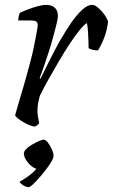

<svg xmlns="http://www.w3.org/2000/svg" viewBox="-20 -520 464 789"><path d="M124 0Q116 0 103 -5Q90 -10 77 -17.5Q64 -25 54 -33Q44 -41 42 -46Q46 -61 55.5 -93Q65 -125 78 -169.5Q91 -214 104 -264Q113 -296 119.5 -329Q126 -362 130.5 -386Q135 -410 135 -417Q135 -428 128 -432Q121 -436 108 -436H55Q55 -444 57 -452.5Q59 -461 61 -467Q78 -475 98 -482.5Q118 -490 137 -495Q156 -500 169 -500Q193 -500 205.5 -488Q218 -476 218 -454Q218 -445 212.5 -422Q207 -399 198.5 -368Q190 -337 179.5 -304Q169 -271 159 -243Q149 -215 143 -199L146 -196Q163 -230 183.5 -271.5Q204 -313 227 -353.5Q250 -394 273 -427Q296 -460 318 -480Q340 -500 358 -500Q368 -500 379 -491.5Q390 -483 400 -471.5Q410 -460 416.5 -448.5Q423 -437 424 -431Q420 -396 408.5 -366Q397 -336 383 -313Q371 -313 360.5 -315.5Q350 -318 344 -322Q344 -331 343.5 -350.5Q343 -370 341.5 -391.5Q340 -413 337 -425Q328 -421 309.5 -399Q291 -377 268.5 -343Q246 -309 223 -270Q200 -231 179 -193.5Q158 -156 144 -127Q140 -113 137 -97.5Q134 -82 134 -66Q134 -53 136 -40Q138 -27 141 -14Q139 -11 135.5 -7.5Q132 -4 124 0ZM98 249Q87 249 75.5 241.5Q64 234 60 227Q76 218 91.5 207.5Q107 197 119.5 184.5Q132 172 139 161L135 174Q124 174 110.5 163.5Q97 153 87.5 138Q78 123 78 111Q78 102 87.5 92.5Q97 83 111.5 74.5Q126 66 139.5 60Q153 54 159 54Q168 54 177 66Q186 78 193 93.5Q200 109 200 120Q200 129 191 144.5Q182 160 168 178Q154 196 140 212Q126 228 114.5 238.5Q103 249 98 249Z"/></svg>

Font: Texturina 12pt Light
Style: Italic
Weight: 300
Italic angle: -11°
Designer: Guillermo Torres Carreño
Foundry: Omnibus-Type
Version: Version 1.002